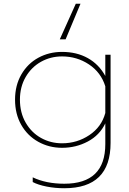

<svg xmlns="http://www.w3.org/2000/svg" viewBox="-20 -771 688 1021"><path d="M329 -562H298L383 -751H408ZM310 15Q241 15 183.5 -17Q126 -49 93 -107Q60 -165 60 -241Q60 -317 93.5 -375Q127 -433 184 -464Q241 -495 310 -495Q388 -495 447 -462Q506 -429 540 -367V-480H568V-11Q568 230 322 230Q273 230 227.5 221Q182 212 154 197V172Q225 206 322 206Q540 206 540 -5V-115Q510 -52 447 -18.5Q384 15 310 15ZM540 -170V-312Q517 -386 453 -428.5Q389 -471 310 -471Q249 -471 198 -442.5Q147 -414 116.5 -361.5Q86 -309 86 -241Q86 -172 116.5 -119Q147 -66 198 -37.5Q249 -9 310 -9Q390 -9 455 -52.5Q520 -96 540 -170Z"/></svg>

Font: Prompt Thin
Style: Regular
Weight: 100
Designer: Katatrad Team
Foundry: CadsonDemak
Version: Version 1.030